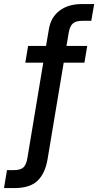

<svg xmlns="http://www.w3.org/2000/svg" viewBox="-92 -748 497 972"><path d="M349.6 -515.6 335.4 -430.7H230.5L148.9 57.1Q137.2 128.9 98.6 166.5Q60.1 204.1 -19 204.1H-71.8L-56.6 113.3H-22.9Q11.7 113.3 26.6 99.4Q41.5 85.4 46.9 50.8L127 -430.7H36.1L50.3 -515.6H141.1L155.3 -599.1Q165 -660.2 209.2 -693.8Q253.4 -727.5 322.8 -727.5H384.8L370.1 -642.6H324.2Q292 -642.6 276.6 -628.9Q261.2 -615.2 255.9 -582.5L244.6 -515.6Z"/></svg>

Font: Inter Display Medium
Style: Italic
Weight: 500
Italic angle: -9.39999°
Designer: Rasmus Andersson
Foundry: rsms
Version: Version 4.000;git-a52131595